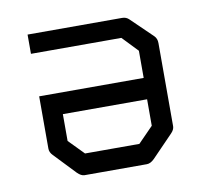

<svg xmlns="http://www.w3.org/2000/svg" viewBox="-56 -539 605 550"><g transform="rotate(-10 246.0 -263.5)"><path d="M363 -296V-375L320 -420H57V-476H332Q344 -476 352 -468L414 -408Q422 -400 422 -387V-145Q422 -135 412 -125L351 -62Q340 -51 329 -51H148Q138 -51 127 -62L68 -124Q59 -133 59 -144V-296ZM362 -234H117V-156L160 -112H318L362 -157Z"/></g></svg>

Font: IBM 3270 Semi-Condensed
Style: Condensed
Weight: 400
Monospace: yes
Version: Version 2.3.1